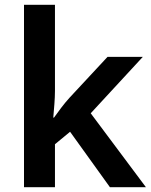

<svg xmlns="http://www.w3.org/2000/svg" viewBox="-20 -780 631 800"><path d="M209 -401V-760H80V0H209V-179L272 -231L438 0H588L358 -308L575 -543H428L269 -372C247 -348 222 -314 205 -290H202C205 -326 209 -367 209 -401Z"/></svg>

Font: Noto Kufi Arabic SemiBold
Style: Regular
Weight: 600
Designer: Monotype Design Team, David Williams, Khaled Hosny
Foundry: Google LLC
Version: Version 2.109